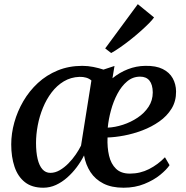

<svg xmlns="http://www.w3.org/2000/svg" viewBox="-20 -868 872 898"><path d="M515.5 -559.5 506 -502Q539 -529 578 -544.2Q617 -559.5 659.5 -560Q709.5 -561 741 -545.2Q772.5 -529.5 787.8 -502Q803 -474.5 803.5 -440.5Q804 -395 782.5 -360Q761 -325 725 -299.8Q689 -274.5 646 -258.2Q603 -242 560.5 -234Q518 -226 483 -225Q481 -178.5 490 -140Q499 -101.5 522.5 -78.8Q546 -56 587.5 -56Q635.5 -56 677.2 -77.2Q719 -98.5 751.5 -132.5L773 -95.5Q759.5 -75 729.2 -50.2Q699 -25.5 655.2 -7.8Q611.5 10 558 10Q502 10 463.8 -9.5Q425.5 -29 403.2 -63Q381 -97 373 -141Q359 -113 339 -86.2Q319 -59.5 294.5 -37.8Q270 -16 241.8 -3Q213.5 10 182.5 10Q129.5 10 96.5 -16Q63.5 -42 48 -88Q32.5 -134 32.5 -192.5Q32.5 -243.5 47 -295.5Q61.5 -347.5 89.2 -395Q117 -442.5 157.2 -479.8Q197.5 -517 249.8 -538.5Q302 -560 365 -560Q391 -560 417 -554.8Q443 -549.5 464 -542.5ZM359 -187 407.5 -491.5Q397.5 -500.5 383 -504.8Q368.5 -509 351.5 -508.5Q311 -507 278.5 -487.5Q246 -468 221.5 -435.8Q197 -403.5 180.8 -363.8Q164.5 -324 156.5 -281.5Q148.5 -239 148.5 -199.5Q148.5 -156 156 -124.5Q163.5 -93 178.5 -76.2Q193.5 -59.5 215.5 -59.5Q238 -59.5 259.5 -72Q281 -84.5 300 -103.8Q319 -123 334.2 -145.2Q349.5 -167.5 359 -187ZM635.5 -509.5Q601 -509.5 574.5 -487.2Q548 -465 529 -429Q510 -393 498.8 -351.2Q487.5 -309.5 484 -271Q518 -272.5 555 -284.5Q592 -296.5 623.8 -317.8Q655.5 -339 675 -368.8Q694.5 -398.5 694.5 -436Q694 -472.5 679 -491Q664 -509.5 635.5 -509.5ZM472 -641.5 624.5 -848.5 700.5 -786.5Q693.5 -776 676.8 -759Q660 -742 637.2 -721.8Q614.5 -701.5 589.5 -681.8Q564.5 -662 541 -645.8Q517.5 -629.5 500 -620Z"/></svg>

Font: Merriweather 36pt Medium
Style: Italic
Weight: 500
Italic angle: -7.8°
Version: Version 2.101